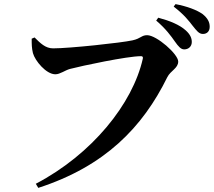

<svg xmlns="http://www.w3.org/2000/svg" viewBox="-20 -860 1040 933"><path d="M154 33 166 53C490 -52 673 -241 793 -485C809 -517 846 -528 846 -561C846 -597 741 -689 695 -689C667 -689 665 -673 624 -664C570 -652 318 -625 238 -625C201 -625 176 -650 148 -678L134 -672C134 -645 134 -627 140 -602C150 -565 204 -499 249 -499C272 -499 297 -519 320 -525C377 -540 598 -587 665 -587C672 -587 676 -584 674 -575C625 -356 427 -110 154 33ZM875 -620C897 -620 912 -635 912 -656C912 -675 904 -693 883 -712C852 -740 805 -759 749 -774L739 -760C786 -720 811 -685 830 -658C847 -634 859 -620 875 -620ZM966 -695C987 -695 999 -709 999 -730C999 -753 989 -772 964 -792C935 -812 890 -829 833 -840L824 -828C877 -787 898 -758 916 -735C936 -710 947 -695 966 -695Z"/></svg>

Font: Source Han Serif CN
Style: Bold
Weight: 700
Designer: Ryoko NISHIZUKA 西塚涼子 (kana & ideographs); Frank Grießhammer (Latin, Greek & Cyrillic); Wenlong ZHANG 张文龙 (bopomofo); San
Foundry: Adobe
Version: Version 2.003;hotconv 1.1.1;makeotfexe 2.6.0